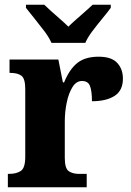

<svg xmlns="http://www.w3.org/2000/svg" viewBox="-20 -786 550 806"><path d="M13 0V-56H17Q49 -56 67.5 -68.5Q86 -81 86 -128V-412Q86 -456 70 -468Q54 -480 24 -480H20V-536H225L244 -440H249Q272 -496 305 -522Q338 -548 394 -548Q448 -548 472 -522Q496 -496 496 -456Q496 -406 461 -383.5Q426 -361 366 -361Q366 -403 358 -424.5Q350 -446 324 -446Q300 -446 284 -420Q268 -394 260 -355Q252 -316 252 -276V-123Q252 -79 268.5 -67.5Q285 -56 312 -56H344V0ZM196 -606Q186 -629 166 -655.5Q146 -682 125 -708Q104 -734 89 -753V-766H166Q177 -755 195.5 -738.5Q214 -722 233.5 -705Q253 -688 267 -674Q281 -688 300.5 -705Q320 -722 338.5 -738.5Q357 -755 369 -766H445V-753Q431 -734 409.5 -708Q388 -682 368 -655.5Q348 -629 338 -606Z"/></svg>

Font: Noto Serif SemiCondensed ExtraBold
Style: Regular
Weight: 800
Width: 4
Designer: Monotype Design Team
Foundry: Monotype Imaging Inc.
Version: Version 2.015